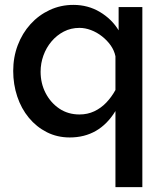

<svg xmlns="http://www.w3.org/2000/svg" viewBox="-20 -552 668 785"><path d="M265 10Q214 10 171.5 -11.5Q129 -33 98 -70.5Q67 -108 50.5 -157.5Q34 -207 34 -262Q34 -318 52.5 -367Q71 -416 104.5 -453Q138 -490 183 -511Q228 -532 280 -532Q340 -532 388.5 -503Q437 -474 465 -428V-523H562V213H452V-98Q386 10 265 10ZM305 -84Q338 -84 365.5 -97Q393 -110 414.5 -132.5Q436 -155 452 -184V-322Q447 -346 432.5 -366.5Q418 -387 397 -403.5Q376 -420 352 -429Q328 -438 305 -438Q270 -438 241 -423Q212 -408 190.5 -382.5Q169 -357 157.5 -325Q146 -293 146 -259Q146 -211 166.5 -171.5Q187 -132 222.5 -108Q258 -84 305 -84Z"/></svg>

Font: Raleway Thin SemiBold
Style: Regular
Weight: 600
Version: Version 4.026